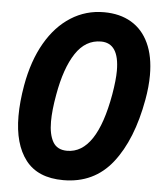

<svg xmlns="http://www.w3.org/2000/svg" viewBox="-53 -781 707 844"><g transform="rotate(5 300.0 -359.5)"><path d="M37 -248Q37 -310.5 50 -384.5Q69.5 -494 115 -572.8Q160.5 -651.5 226.5 -693.2Q292.5 -735 372 -735Q442.5 -735 493 -705Q543.5 -675 570.2 -617.2Q597 -559.5 597 -477Q597 -426.5 586.5 -368Q554.5 -189 473.8 -86.5Q393 16 257.5 16Q145 16 91 -54Q37 -124 37 -248ZM439.5 -378.5Q450.5 -443 450.5 -483.5Q450.5 -605.5 370 -605.5Q302 -605.5 258.5 -540Q215 -474.5 194 -355Q181.5 -286 181.5 -236Q181.5 -179 200.2 -146.5Q219 -114 263 -114Q393 -114 439.5 -378.5Z"/></g></svg>

Font: JuliaMono ExtraBoldItalic
Style: Regular
Weight: 800
Italic angle: -9°
Monospace: yes
Designer: cormullion
Foundry: corm
Version: Version 0.049; ttfautohint (v1.8.4)